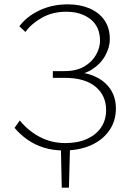

<svg xmlns="http://www.w3.org/2000/svg" viewBox="-20 -685 606 883"><path d="M264 178 260 -10H302L297 178ZM273 7Q224 7 182 -6Q140 -19 106 -43Q72 -67 47 -97L71 -131Q109 -84 162.5 -55.5Q216 -27 281 -27Q338 -27 380 -46Q422 -65 445 -99Q468 -133 468 -179Q468 -246 419 -286.5Q370 -327 277 -327H223V-358H277Q332 -358 368 -379.5Q404 -401 422 -433.5Q440 -466 440 -497Q440 -562 396.5 -596.5Q353 -631 285 -631Q221 -631 172 -603Q123 -575 97 -538L69 -564Q101 -608 160 -636.5Q219 -665 292 -665Q348 -665 391.5 -646.5Q435 -628 460 -592.5Q485 -557 485 -505Q485 -466 463 -427.5Q441 -389 400.5 -364Q360 -339 302 -339V-355Q367 -355 414 -334.5Q461 -314 487 -276Q513 -238 513 -186Q513 -128 482 -84Q451 -40 397 -16.5Q343 7 273 7Z"/></svg>

Font: Ysabeau ExtraLight
Style: Regular
Weight: 250
Designer: Christian Thalmann (Catharsis Fonts)
Version: Version 2.002